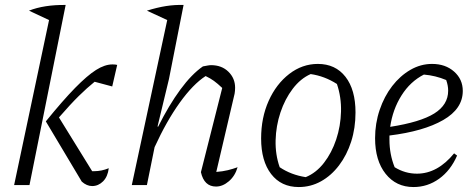

<svg xmlns="http://www.w3.org/2000/svg" viewBox="-20 -747 1921 775"><path d="M37 0 178 -666 97 -704Q158 -728 245 -727L99 0ZM165 -257Q234 -342 283 -392Q332 -442 367.5 -464.5Q403 -487 434 -487Q446 -487 453 -485L433 -398L362 -417Q331 -392 298 -359.5Q265 -327 218 -273L352 -56H360Q390 -56 419 -68Q415 -34 396 -15Q377 4 352 4Q330 4 310 -14Z M512 0 655 -666 573 -704Q615 -717 650 -722.5Q685 -728 721 -727L662 -428L616 -237L618 -235Q662 -323 708 -385.5Q754 -448 799 -479Q810 -481 818 -482.5Q826 -484 832 -484Q875 -484 902 -457.5Q929 -431 929 -393Q929 -387 928.5 -381Q928 -375 927 -369L853 -53Q879 -55 899.5 -60Q920 -65 939 -72Q929 -37 904 -15.5Q879 6 852 6Q804 6 791 -52L877 -392Q858 -410 843.5 -420.5Q829 -431 810 -440Q759 -407 705.5 -332.5Q652 -258 604 -153L573 0Z M1186 8Q1115 8 1074.5 -44.5Q1034 -97 1034 -188Q1034 -272 1064.5 -340Q1095 -408 1147.5 -448.5Q1200 -489 1263 -489Q1334 -489 1374.5 -437Q1415 -385 1415 -293Q1415 -230 1397.5 -175.5Q1380 -121 1348.5 -79.5Q1317 -38 1275.5 -15Q1234 8 1186 8ZM1214 -32Q1256 -49 1287.5 -89.5Q1319 -130 1337 -184Q1355 -238 1356.5 -296.5Q1358 -355 1340 -408Q1290 -440 1234 -448Q1193 -430 1161.5 -388.5Q1130 -347 1112 -293Q1094 -239 1092.5 -181Q1091 -123 1109 -72Q1155 -41 1214 -32Z M1649 8Q1579 8 1536.5 -45.5Q1494 -99 1494 -189Q1494 -249 1512.5 -303.5Q1531 -358 1563 -399.5Q1595 -441 1636.5 -465Q1678 -489 1724 -489Q1778 -489 1813 -458Q1848 -427 1848 -380Q1848 -308 1769 -262.5Q1690 -217 1552 -200Q1552 -191 1552 -183Q1552 -124 1573 -72Q1615 -46 1663 -46Q1746 -46 1813 -128L1825 -119Q1799 -59 1752.5 -25.5Q1706 8 1649 8ZM1789 -381Q1789 -402 1781 -424Q1738 -442 1691 -446Q1636 -418 1600.5 -361.5Q1565 -305 1555 -235Q1677 -254 1733 -289Q1789 -324 1789 -381Z"/></svg>

Font: Piazzolla Light
Style: Italic
Weight: 300
Italic angle: -11.3°
Designer: Juan Pablo del Peral
Foundry: Huerta Tipografica
Version: Version 1.330